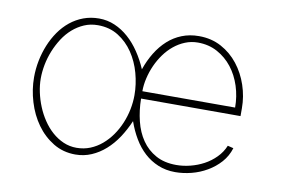

<svg xmlns="http://www.w3.org/2000/svg" viewBox="-60 -594 1030 702"><g transform="rotate(10 455.0 -243.5)"><path d="M826.7 -233.9V-263.2Q826.7 -306.6 812.7 -348.1Q798.8 -389.6 772.9 -422.6Q747.1 -455.6 710.2 -475.6Q673.3 -495.6 627 -495.6Q592.3 -495.6 563.5 -484.1Q534.7 -472.7 511.7 -451.9Q488.8 -431.2 471.2 -402.6Q453.6 -374 441.9 -339.8Q427.7 -373 408.4 -401.6Q389.2 -430.2 365.7 -450.9Q342.3 -471.7 314.7 -483.6Q287.1 -495.6 255.9 -495.6Q225.1 -495.6 198.2 -485.6Q171.4 -475.6 149.4 -457.8Q127.4 -439.9 110.6 -415.8Q93.8 -391.6 82.3 -363.5Q70.8 -335.4 64.7 -304.7Q58.6 -273.9 58.6 -242.7Q58.6 -197.3 72.3 -152.1Q85.9 -106.9 111.6 -71Q137.2 -35.2 173.8 -12.9Q210.4 9.3 255.9 9.3Q287.6 9.3 315.4 -2.7Q343.3 -14.6 366.9 -35.6Q390.6 -56.6 409.7 -85.4Q428.7 -114.3 442.9 -147.5Q454.6 -113.8 471.7 -85Q488.8 -56.2 511.5 -35.4Q534.2 -14.6 563 -2.7Q591.8 9.3 626.5 9.3Q656.2 9.3 686.8 1.5Q717.3 -6.3 744.1 -22Q771 -37.6 791.5 -60.5Q812 -83.5 821.3 -113.8L799.8 -119.1Q789.6 -94.2 770.5 -75Q751.5 -55.7 727.8 -43Q704.1 -30.3 677.7 -23.7Q651.4 -17.1 626 -17.1Q581.5 -17.1 549.8 -34.7Q518.1 -52.2 497.8 -81.8Q477.5 -111.3 467.8 -150.6Q458 -189.9 457.5 -233.9ZM83.5 -242.7Q83.5 -267.6 88.6 -294.2Q93.8 -320.8 104 -346.2Q114.3 -371.6 128.9 -394.3Q143.6 -417 162.8 -433.8Q182.1 -450.7 205.3 -460.7Q228.5 -470.7 255.9 -470.7Q299.3 -470.7 332 -450.2Q364.7 -429.7 387 -396.7Q409.2 -363.8 420.4 -323Q431.6 -282.2 431.6 -241.7Q431.6 -215.8 426.3 -189Q420.9 -162.1 410.4 -137Q399.9 -111.8 384.5 -89.8Q369.1 -67.9 349.6 -51.3Q330.1 -34.7 306.4 -25.1Q282.7 -15.6 255.9 -15.6Q230 -15.6 207 -25.6Q184.1 -35.6 164.8 -52.7Q145.5 -69.8 130.4 -92.5Q115.2 -115.2 105 -140.4Q94.7 -165.5 89.1 -191.9Q83.5 -218.3 83.5 -242.7ZM457.5 -261.2Q457.5 -285.2 463.4 -310.1Q469.2 -335 479.7 -358.4Q490.2 -381.8 505.1 -402.3Q520 -422.9 538.8 -438.2Q557.6 -453.6 579.8 -462.6Q602.1 -471.7 627 -471.7Q667.5 -471.7 699.7 -454.1Q731.9 -436.5 754.6 -407.5Q777.3 -378.4 789.6 -340.3Q801.8 -302.2 801.8 -261.2Z"/></g></svg>

Font: SaysetthaMai Thin
Style: Regular
Weight: 100
Designer: John M. Durdin
Foundry: Lao Script for Windows
Version: Version 1.101